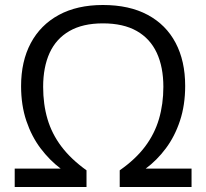

<svg xmlns="http://www.w3.org/2000/svg" viewBox="-20 -745 821 765"><path d="M390.1 -651.9Q309.6 -651.9 256.6 -621.3Q203.6 -590.8 177.7 -534.2Q151.9 -477.5 151.9 -398.9Q151.9 -329.6 169.2 -270.8Q186.5 -211.9 224.6 -161.4Q262.7 -110.8 324.7 -66.4V0H38.6V-73.2H221.7Q177.7 -106.4 141.8 -153.8Q106 -201.2 85 -263.4Q64 -325.7 64 -401.9Q64 -500.5 102.5 -573Q141.1 -645.5 214.1 -685.3Q287.1 -725.1 390.1 -725.1Q495.1 -725.1 568.4 -685.8Q641.6 -646.5 679.7 -574.2Q717.8 -502 717.8 -402.8Q717.8 -326.2 697 -263.7Q676.3 -201.2 640.6 -153.6Q605 -106 560.5 -73.2H743.2V0H457V-66.4Q520 -110.4 558.1 -161.1Q596.2 -211.9 613.5 -271.2Q630.9 -330.6 630.9 -398.9Q630.9 -478 604.5 -534.7Q578.1 -591.3 524.7 -621.6Q471.2 -651.9 390.1 -651.9Z"/></svg>

Font: Wonky
Style: Regular
Weight: 400
Designer: Monotype Design Team
Foundry: Monotype Imaging Inc.
Version: Version 3.000